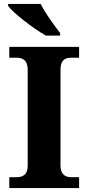

<svg xmlns="http://www.w3.org/2000/svg" viewBox="-20 -951 446 971"><path d="M212 -771H284V-784C255 -822 207 -886 186 -931H21V-921C46 -886 148 -807 212 -771ZM27 0H380V-55H339C310 -55 286 -70 286 -112V-599C286 -646 308 -659 339 -659H380V-714H27V-659H67C94 -659 120 -646 120 -600V-111C120 -68 94 -55 67 -55H27Z"/></svg>

Font: Noto Serif Hentaigana Bold
Style: Regular
Weight: 700
Designer: Kazuhiro Yamada
Foundry: nipponia
Version: Version 1.000